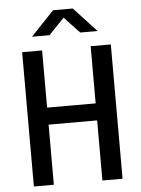

<svg xmlns="http://www.w3.org/2000/svg" viewBox="-59 -931 718 977"><g transform="rotate(-5 300.0 -442.5)"><path d="M74 0V-686H176V-394H424V-686H527V0H424V-307H176V0ZM131 -760 249 -885H350L466 -760H377L284 -859H315L220 -760Z"/></g></svg>

Font: Chivo Mono Medium
Style: Regular
Weight: 400
Monospace: yes
Version: Version 1.008